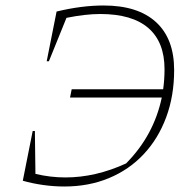

<svg xmlns="http://www.w3.org/2000/svg" viewBox="-20 -673 708 699"><path d="M214 6Q176 6 137 0.5Q98 -5 63 -15L99 -196H107L109 -40Q163 -27 218 -27Q328 -27 439 -78Q540 -180 569 -318H235L241 -348H574Q579 -384 579 -421Q579 -520 520 -571Q461 -622 345 -622Q291 -622 222 -608L158 -450H150L186 -631Q277 -653 357 -653Q482 -653 548 -592.5Q614 -532 614 -418Q614 -324 585 -246Q556 -168 503 -111.5Q450 -55 376.5 -24.5Q303 6 214 6Z"/></svg>

Font: Piazzolla Thin
Style: Italic
Weight: 100
Italic angle: -11.3°
Designer: Juan Pablo del Peral
Foundry: Huerta Tipografica
Version: Version 1.330